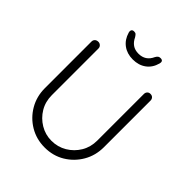

<svg xmlns="http://www.w3.org/2000/svg" viewBox="-247 -1052 1207 1207"><g transform="rotate(45 356.5 -448.0)"><path d="M589 -700Q603 -700 611 -691.5Q619 -683 619 -670V-256Q619 -182 584 -122Q549 -62 490 -26.5Q431 9 357 9Q283 9 223.5 -26.5Q164 -62 129 -122Q94 -182 94 -256V-670Q94 -683 102.5 -691.5Q111 -700 126 -700Q138 -700 147 -691.5Q156 -683 156 -670V-256Q156 -198 183.5 -152Q211 -106 257 -78.5Q303 -51 357 -51Q413 -51 459 -78.5Q505 -106 532.5 -152Q560 -198 560 -256V-670Q560 -683 568 -691.5Q576 -700 589 -700ZM357 -774Q306 -774 270 -800.5Q234 -827 220 -875Q216 -889 221 -897Q226 -905 239 -905Q251 -905 256.5 -899.5Q262 -894 269 -883Q282 -855 303.5 -840Q325 -825 357 -825Q419 -825 445 -883Q451 -894 457.5 -899Q464 -904 475 -904Q488 -904 493 -897Q498 -890 494 -875Q481 -827 445 -800.5Q409 -774 357 -774Z"/></g></svg>

Font: zvoove
Style: Regular
Weight: 400
Designer: Vernon Adams (Nunito) & Andrew Paglinawan (Quicksand)
Foundry: zvoove
Version: Version 3.006